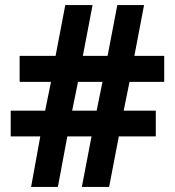

<svg xmlns="http://www.w3.org/2000/svg" viewBox="-20 -733 686 753"><path d="M488 -412H624V-514H507L545 -713H440L402 -514H305L343 -713H236L198 -514H57V-412H180L157 -299H22V-198H138L102 0H207L244 -198H339L301 0H408L446 -198H591V-299H465ZM263 -299 286 -412H382L359 -299Z"/></svg>

Font: Noto Sans Gunjala Gondi
Style: Bold
Weight: 700
Designer: Ek Type
Foundry: Ek Type
Version: Version 1.004